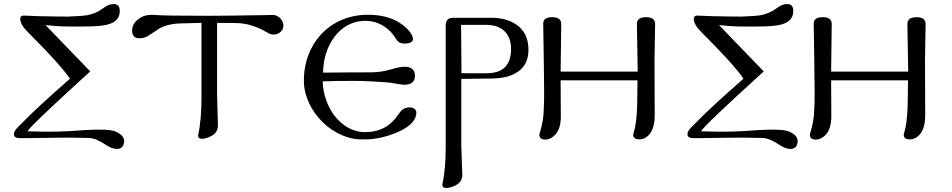

<svg xmlns="http://www.w3.org/2000/svg" viewBox="-20 -683 4706 949"><path d="M589 36C602 5 588 -17 551 -33C529 -42 478 -45 399 -40C295 -32 241 -30 116 -34C126 -53 229 -151 426 -330L205 -559C287 -550 315 -552 393 -552C488 -552 572 -557 572 -629C572 -652 562 -663 541 -663C524 -663 507 -656 488 -641C465 -624 437 -612 406 -607C395 -605 365 -603 316 -601C342 -601 175 -601 98 -606C85 -607 79 -597 80 -590C81 -567 95 -546 123 -519C225 -417 293 -342 326 -294C215 -197 136 -124 89 -75C64 -50 49 -38 49 -18C49 -5 62 1 88 0C210 -2 331 -4 422 -1C444 0 473 12 508 36C533 52 573 65 589 36Z M1375 -535C1394 -568 1363 -609 1329 -609C1322 -609 1281 -608 1207 -607C1134 -606 1069 -605 1013 -605C870 -605 781 -606 746 -609C711 -612 682 -605 661 -586C642 -571 633 -553 633 -532C633 -507 645 -493 670 -494C701 -495 704 -500 769 -543C794 -557 826 -565 863 -567L976 -570V-211C976 -132 971 -68 960 -18C957 -4 964 3 979 3C990 3 1004 -1 1019 -8C1045 -20 1058 -39 1057 -64L1053 -216V-570C1106 -569 1136 -569 1145 -569C1197 -569 1250 -553 1303 -521C1327 -505 1359 -511 1375 -535Z M1778 6C1831 7 1888 -5 1948 -31C2008 -58 2038 -90 2038 -127C2038 -142 2021 -157 1992 -151C1977 -148 1964 -141 1948 -116C1910 -59 1856 -30 1785 -30C1660 -30 1577 -161 1575 -281L1659 -283C1772 -283 1756 -285 1892 -276C1913 -275 1959 -264 1982 -264C2015 -265 2032 -281 2031 -311C2030 -337 2015 -351 1986 -353C1969 -354 1946 -350 1916 -341C1841 -319 1808 -327 1696 -325L1577 -324C1577 -451 1655 -582 1788 -580C1857 -579 1910 -538 1937 -491C1948 -472 1965 -464 1996 -469C2010 -471 2021 -478 2021 -489C2021 -514 1993 -547 1951 -573C1917 -594 1863 -612 1787 -610C1605 -604 1480 -463 1482 -281C1484 -133 1627 12 1778 6Z M2592 -436C2592 -494 2571 -537 2528 -564C2496 -585 2456 -595 2409 -595H2219C2195 -595 2183 -582 2183 -557V41C2183 115 2178 176 2167 225C2164 239 2171 246 2186 246C2197 246 2211 243 2226 236C2253 224 2266 205 2265 180L2260 36V-293C2331 -294 2383 -295 2416 -295C2458 -296 2493 -303 2522 -318C2569 -341 2592 -381 2592 -436ZM2506 -441C2506 -361 2466 -321 2386 -321H2261L2259 -560H2386C2419 -560 2447 -551 2468 -534C2493 -513 2506 -482 2506 -441Z M3218 -564C3218 -587 3203 -598 3174 -598C3143 -598 3128 -587 3128 -565L3132 -329H2751L2754 -564C2754 -587 2739 -598 2710 -598C2679 -598 2664 -587 2665 -565L2668 -367C2670 -258 2670 -185 2668 -150C2667 -99 2659 -62 2649 -30C2641 -10 2649 7 2674 7C2685 7 2695 4 2704 -1C2737 -19 2753 -56 2752 -113L2751 -286H3131C3130 -214 3130 -170 3129 -154C3127 -101 3122 -59 3113 -30C3098 8 3142 13 3168 -1C3200 -19 3216 -56 3216 -113L3215 -386L3218 -564Z M3918 36C3931 5 3917 -17 3880 -33C3858 -42 3807 -45 3728 -40C3624 -32 3570 -30 3445 -34C3455 -53 3558 -151 3755 -330L3534 -559C3616 -550 3644 -552 3722 -552C3817 -552 3901 -557 3901 -629C3901 -652 3891 -663 3870 -663C3853 -663 3836 -656 3817 -641C3794 -624 3766 -612 3735 -607C3724 -605 3694 -603 3645 -601C3671 -601 3504 -601 3427 -606C3414 -607 3408 -597 3409 -590C3410 -567 3424 -546 3452 -519C3554 -417 3622 -342 3655 -294C3544 -197 3465 -124 3418 -75C3393 -50 3378 -38 3378 -18C3378 -5 3391 1 3417 0C3539 -2 3660 -4 3751 -1C3773 0 3802 12 3837 36C3862 52 3902 65 3918 36Z M4555 -564C4555 -587 4540 -598 4511 -598C4480 -598 4465 -587 4465 -565L4469 -329H4088L4091 -564C4091 -587 4076 -598 4047 -598C4016 -598 4001 -587 4002 -565L4005 -367C4007 -258 4007 -185 4005 -150C4004 -99 3996 -62 3986 -30C3978 -10 3986 7 4011 7C4022 7 4032 4 4041 -1C4074 -19 4090 -56 4089 -113L4088 -286H4468C4467 -214 4467 -170 4466 -154C4464 -101 4459 -59 4450 -30C4435 8 4479 13 4505 -1C4537 -19 4553 -56 4553 -113L4552 -386L4555 -564Z"/></svg>

Font: GFS Ignacio
Style: Regular
Weight: 400
Designer: George D. Matthiopoulos
Foundry: George D. Matthiopoulos
Version: Version 1.000